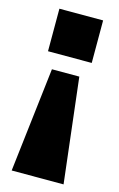

<svg xmlns="http://www.w3.org/2000/svg" viewBox="-108 -545 478 772"><g transform="rotate(15 131.0 -159.0)"><path d="M23 180 74 -255H188L239 180ZM40 -321V-498H222V-321Z"/></g></svg>

Font: Nunito Sans 10pt SemiCondensed Black
Style: Regular
Weight: 900
Width: 4
Designer: Vernon Adams
Foundry: Vernon Adams
Version: Version 3.101;gftools[0.9.27]